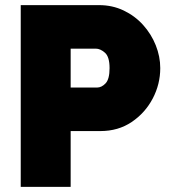

<svg xmlns="http://www.w3.org/2000/svg" viewBox="-20 -730 663 750"><path d="M61 0V-710H367Q419 -710 463 -689Q507 -668 539 -632.5Q571 -597 588.5 -553Q606 -509 606 -464Q606 -401 576.5 -345Q547 -289 494.5 -253.5Q442 -218 372 -218H256V0ZM256 -388H359Q377 -388 392.5 -404.5Q408 -421 408 -464Q408 -508 390 -524Q372 -540 354 -540H256Z"/></svg>

Font: Raleway Black
Style: Regular
Weight: 900
Designer: Matt McInerney, Pablo Impallari, Rodrigo Fuenzalida
Foundry: Matt McInerney, Pablo Impallari, Rodrigo Fuenzalida
Version: Version 4.026